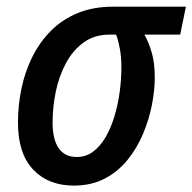

<svg xmlns="http://www.w3.org/2000/svg" viewBox="-20 -561 591 590"><path d="M207 9.3Q128.4 9.3 81.8 -40Q35.2 -89.4 35.2 -184.1Q35.2 -236.8 45.9 -288.6Q56.6 -340.3 79.1 -385.7Q101.6 -431.2 136.2 -466.1Q170.9 -501 218.8 -520.8Q266.6 -540.5 328.1 -540.5H551.3L533.7 -454.6H423.8Q437 -431.6 446.3 -399.4Q455.6 -367.2 455.6 -322.8Q455.6 -283.7 446.8 -238.5Q438 -193.4 419.4 -149.4Q400.9 -105.5 371.8 -69.6Q342.8 -33.7 301.8 -12.2Q260.7 9.3 207 9.3ZM215.8 -78.6Q244.1 -78.6 266.1 -95Q288.1 -111.3 304.4 -139.4Q320.8 -167.5 331.5 -203.1Q342.3 -238.8 347.7 -277.8Q353 -316.9 353 -354.5Q353 -385.7 348.4 -410.9Q343.8 -436 336.9 -454.6H316.4Q270 -454.6 236.8 -430.4Q203.6 -406.2 182.4 -366.5Q161.1 -326.7 151.4 -279.3Q141.6 -231.9 141.6 -185.1Q141.6 -132.3 160.4 -105.5Q179.2 -78.6 215.8 -78.6Z"/></svg>

Font: Open Sans SemiCondensed SemiBold
Style: Italic
Weight: 600
Width: 4
Italic angle: -12°
Designer: Monotype Design Team
Foundry: Monotype Imaging Inc.
Version: Version 3.000